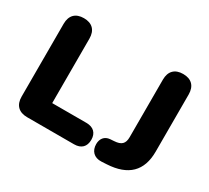

<svg xmlns="http://www.w3.org/2000/svg" viewBox="-140 -947 1295 1187"><g transform="rotate(30 507.5 -353.0)"><path d="M729 6C878 -2 952 -75 952 -213V-621C952 -681 919 -714 860 -714C801 -714 768 -681 768 -621V-210C768 -163 747 -144 698 -141L670 -139C630 -136 610 -107 610 -70C610 -23 639 11 693 8ZM492 0C543 0 571 -28 571 -77C571 -125 543 -153 492 -153H248V-613C248 -673 215 -706 156 -706C97 -706 64 -673 64 -613V-93C64 -34 97 0 157 0Z"/></g></svg>

Font: Nunito Black
Style: Regular
Weight: 900
Designer: Vernon Adams
Foundry: Vernon Adams
Version: Version 3.602